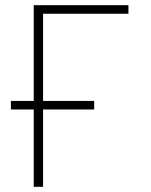

<svg xmlns="http://www.w3.org/2000/svg" viewBox="-20 -720 583 740"><path d="M22 -298V-331H343V-298ZM110 0V-700H475V-667H146V0Z"/></svg>

Font: Overpass Thin
Style: Regular
Weight: 250
Designer: Delve Withrington, Dave Bailey, Thomas Jockin
Foundry: Delve Fonts LLC
Version: Version 4.000